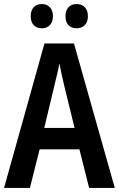

<svg xmlns="http://www.w3.org/2000/svg" viewBox="-20 -930 588 950"><path d="M132 -850C132 -810 155 -790 187 -790C219 -790 242 -811 242 -850C242 -889 219 -910 187 -910C155 -910 132 -890 132 -850ZM304 -850C304 -810 326 -790 359 -790C392 -790 415 -811 415 -850C415 -889 392 -910 359 -910C327 -910 304 -890 304 -850ZM421 0H548L346 -715H200L0 0H128L176 -191H373ZM299 -501 349 -297H199L248 -502C255 -531 268 -583 274 -616C280 -582 290 -540 299 -501Z"/></svg>

Font: Noto Sans Sinhala UI Condensed SemiBold
Style: Regular
Weight: 600
Width: 3
Designer: Jelle Bosma - Monotype Design Team
Foundry: Monotype Imaging Inc.
Version: Version 2.006